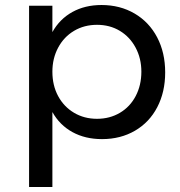

<svg xmlns="http://www.w3.org/2000/svg" viewBox="-20 -552 718 766"><path d="M639 -263Q639 -185 607.5 -124.5Q576 -64 518.5 -30.5Q461 3 387 3Q320 3 269 -25Q218 -53 189 -105V194H96V-529H189V-424Q218 -476 268.5 -504Q319 -532 385 -532Q459 -532 517 -498Q575 -464 607 -403Q639 -342 639 -263ZM544 -266Q544 -319 521 -362Q498 -405 458 -429Q418 -453 367 -453Q316 -453 275.5 -429Q235 -405 212 -362Q189 -319 189 -266Q189 -211 212 -168.5Q235 -126 275.5 -102Q316 -78 367 -78Q418 -78 458.5 -102Q499 -126 521.5 -169Q544 -212 544 -266Z"/></svg>

Font: Montserrat arm2
Style: Regular
Weight: 400
Designer: Julieta Ulanovsky
Foundry: Julieta Ulanovsky
Version: Version 6.000